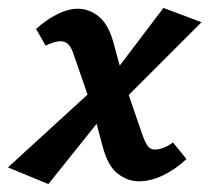

<svg xmlns="http://www.w3.org/2000/svg" viewBox="-45 -450 528 484"><path d="M305 7Q277 7 252 -12Q227 -31 214 -80L189 -173L142 -309Q135 -331 127 -338.5Q119 -346 108 -346Q99 -346 88.5 -342.5Q78 -339 70 -335L46 -377Q71 -400 99 -414Q127 -428 151 -428Q180 -428 204.5 -408Q229 -388 242 -339L267 -247L314 -110Q322 -88 328.5 -80.5Q335 -73 345 -73Q356 -73 368.5 -78Q381 -83 391 -91L425 -49Q396 -22 365 -7.5Q334 7 305 7ZM77 14 -25 -28 209 -242 233 -181ZM251 -182 226 -244 367 -430 463 -394Z"/></svg>

Font: Ysabeau Infant
Style: Bold Italic
Weight: 700
Italic angle: -12°
Designer: Christian Thalmann (Catharsis Fonts)
Version: Version 2.001;gftools[0.9.30]; featfreeze: ss01,ss02,lnum